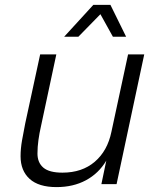

<svg xmlns="http://www.w3.org/2000/svg" viewBox="-20 -752 640 784"><path d="M211 12Q138 12 101 -21.5Q64 -55 64 -114Q64 -145 70 -179Q76 -213 83 -248L144 -530H210L147 -235Q141 -209 137 -180.5Q133 -152 133 -125Q133 -88 157 -67.5Q181 -47 235 -47Q315 -47 367 -91.5Q419 -136 435 -214L503 -530H569L456 0H394L414 -96Q383 -44 331 -16Q279 12 211 12ZM242 -602 361 -732H431L495 -602H441L390 -694L300 -602Z"/></svg>

Font: Geist Mono Light
Style: Italic
Weight: 300
Italic angle: -12°
Monospace: yes
Designer: Basement.studio, Andrés Briganti, Mateo Zaragoza
Foundry: Basement.studio, Vercel, Andrés Briganti, Guido Ferreyra, Mateo Zaragoza
Version: Version 1.500; ttfautohint (v1.8.4.7-5d5b)